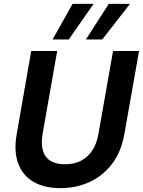

<svg xmlns="http://www.w3.org/2000/svg" viewBox="-20 -965 742 997"><path d="M294 12Q210 12 153.5 -21Q97 -54 74 -117.5Q51 -181 67 -270L142 -700H277L201 -269Q193 -220 202.5 -184.5Q212 -149 241 -130.5Q270 -112 318 -112Q364 -112 399 -129.5Q434 -147 458 -182Q482 -217 491 -269L567 -700H702L626 -270Q609 -174 560 -111.5Q511 -49 442 -18.5Q373 12 294 12ZM426 -760 545 -945H655L511 -760ZM253 -760 357 -945H466L337 -760Z"/></svg>

Font: DM Sans
Style: Bold Italic
Weight: 700
Italic angle: -10°
Designer: Colophon Foundry, Jonny Pinhorn
Foundry: Colophon Foundry
Version: Version 4.004;gftools[0.9.30]